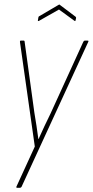

<svg xmlns="http://www.w3.org/2000/svg" viewBox="-20 -662 419 866"><path d="M57 185Q55 185 54 184Q53 183 54 180L137 -1L70 -473Q70 -477 71 -478Q72 -479 74 -479H86Q91 -479 91 -474L135 -154Q140 -125 144.5 -95Q149 -65 153 -35H154Q167 -64 180.5 -93Q194 -122 208 -150L356 -474Q359 -479 363 -479H374Q377 -479 378.5 -478Q380 -477 378 -473L77 181Q74 185 70 185ZM156 -568Q154 -567 152 -567Q150 -567 151 -570L153 -583Q154 -587 155 -588Q156 -589 159 -590L244 -640Q248 -643 250 -640L319 -588Q324 -585 323 -580L321 -571Q320 -567 319 -567Q318 -567 316 -568L246 -619Z"/></svg>

Font: Sofia Sans Condensed Thin
Style: Italic
Weight: 250
Italic angle: -9°
Version: Version 4.100